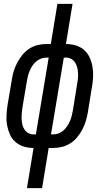

<svg xmlns="http://www.w3.org/2000/svg" viewBox="-20 -755 540 990"><path d="M119 215 153 8Q126 8 102 0.5Q78 -7 59.5 -23Q41 -39 31 -62Q21 -85 16.5 -110Q12 -135 13.5 -161.5Q15 -188 19 -214L41 -344Q44 -367 51 -389Q58 -411 69 -432Q80 -453 95.5 -472Q111 -491 131 -504Q151 -517 174 -522.5Q197 -528 219 -528H242L276 -735H354L320 -528Q347 -528 371.5 -520.5Q396 -513 414 -497Q432 -481 442.5 -458Q453 -435 457 -410Q461 -385 460 -358.5Q459 -332 454 -306L433 -176Q429 -153 422.5 -131Q416 -109 405 -88Q394 -67 378.5 -48Q363 -29 342.5 -16Q322 -3 299 2.5Q276 8 254 8H231L197 215ZM153 -62H165L231 -458H220Q206 -458 192 -453Q178 -448 166 -437.5Q154 -427 146 -414.5Q138 -402 132.5 -388.5Q127 -375 123.5 -361Q120 -347 118 -333L96 -203Q94 -188 92.5 -173Q91 -158 91.5 -143Q92 -128 95 -114Q98 -100 105.5 -88Q113 -76 125.5 -69Q138 -62 153 -62ZM243 -62H254Q268 -62 282 -67Q296 -72 307.5 -82.5Q319 -93 327 -105.5Q335 -118 341 -131.5Q347 -145 350 -159Q353 -173 356 -187L377 -317Q380 -332 381.5 -347Q383 -362 382.5 -377Q382 -392 378.5 -406Q375 -420 367.5 -432Q360 -444 348 -451Q336 -458 321 -458H309Z"/></svg>

Font: Iosevka Algr
Style: Italic
Weight: 400
Italic angle: -9°
Monospace: yes
Designer: Belleve Invis
Foundry: Belleve Invis
Version: Version 26.0.2; ttfautohint (v1.8.3)